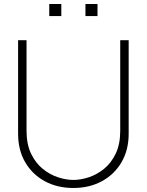

<svg xmlns="http://www.w3.org/2000/svg" viewBox="-20 -920 730 955"><path d="M405 -840V-900H465V-840ZM225 -840V-900H285V-840ZM345 15Q265 15 203 -18.5Q141 -52 105.5 -112.8Q70 -173.5 70 -255V-720H112V-269Q112 -202.5 134.5 -155.8Q157 -109 192.5 -80.2Q228 -51.5 268.5 -38.2Q309 -25 345 -25Q381 -25 421.5 -38.2Q462 -51.5 497.5 -80.2Q533 -109 555.5 -155.8Q578 -202.5 578 -269V-720H620V-255Q620 -174 584.5 -113.2Q549 -52.5 487 -18.8Q425 15 345 15Z"/></svg>

Font: Manrope ExtraLight ExtraLight
Style: Regular
Weight: 250
Version: Version 4.501